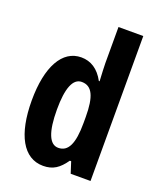

<svg xmlns="http://www.w3.org/2000/svg" viewBox="-142 -848 784 946"><g transform="rotate(20 250.0 -375.0)"><path d="M198 10C250 10 281 -12 314 -59H321L340 0H444V-760H314V-570C314 -549 316 -519 318 -477H314C285 -531 244 -557 194 -557C95 -557 36 -452 36 -274C36 -96 94 10 198 10ZM238 -99C192 -99 168 -157 168 -275C168 -386 191 -444 237 -444C291 -444 314 -396 314 -288V-257C314 -148 290 -99 238 -99Z"/></g></svg>

Font: Noto Sans Hebrew ExtraCondensed
Style: Bold
Weight: 700
Width: 2
Designer: Monotype Design Team
Foundry: Monotype Imaging Inc.
Version: Version 2.004